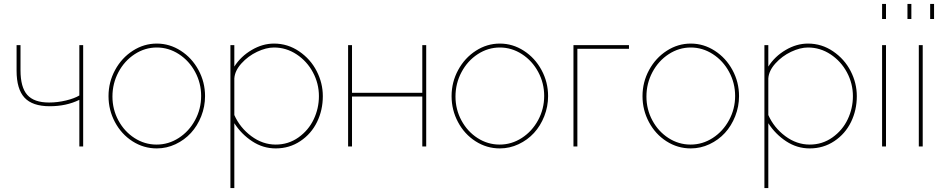

<svg xmlns="http://www.w3.org/2000/svg" viewBox="-20 -750 4828 983"><path d="M386.2 0V-238.8Q319.3 -206.1 234.9 -206.1Q146 -206.1 105.5 -250Q64.9 -293.9 64.9 -388.2V-519H85V-390.1Q85 -303.2 119.6 -264.2Q154.3 -225.1 231 -225.1Q274.4 -225.1 317.9 -235.6Q361.3 -246.1 386.2 -261.2V-519H405.8V0Z M535.6 -257.8Q535.6 -329.6 569.3 -391.6Q603 -453.6 659.9 -490.2Q716.8 -526.9 782.7 -526.9Q848.6 -526.9 905.5 -490.2Q962.4 -453.6 996.1 -391.6Q1029.8 -329.6 1029.8 -257.8Q1029.8 -204.6 1010.3 -155Q990.7 -105.5 957.5 -69.3Q924.3 -33.2 878.7 -11.7Q833 9.8 782.7 9.8Q715.3 9.8 658.4 -26.6Q601.6 -63 568.6 -124.8Q535.6 -186.5 535.6 -257.8ZM1009.8 -258.8Q1009.8 -324.7 979 -381.8Q948.2 -439 895.8 -472.9Q843.3 -506.8 782.7 -506.8Q722.2 -506.8 669.7 -472.7Q617.2 -438.5 586.4 -380.6Q555.7 -322.8 555.7 -255.9Q555.7 -189.9 586.2 -133.3Q616.7 -76.7 668.7 -43.2Q720.7 -9.8 781.7 -9.8Q842.8 -9.8 895.3 -43.7Q947.8 -77.6 978.8 -135Q1009.8 -192.4 1009.8 -258.8Z M1179.7 -119.1V212.9H1159.7V-519H1179.7V-409.2Q1212.9 -461.4 1268.6 -494.1Q1324.2 -526.9 1382.8 -526.9Q1453.1 -526.9 1511.5 -487.1Q1569.8 -447.3 1601.3 -386Q1632.8 -324.7 1632.8 -257.8Q1632.8 -186.5 1603.3 -125.7Q1573.7 -64.9 1517.8 -27.6Q1461.9 9.8 1391.6 9.8Q1326.7 9.8 1271.5 -26.4Q1216.3 -62.5 1179.7 -119.1ZM1612.8 -257.8Q1612.8 -322.3 1582.3 -379.4Q1551.8 -436.5 1498.5 -471.7Q1445.3 -506.8 1382.8 -506.8Q1342.8 -506.8 1296.4 -484.9Q1250 -462.9 1216.1 -425.3Q1182.1 -387.7 1179.7 -348.1V-161.1Q1208.5 -96.2 1266.6 -53Q1324.7 -9.8 1391.6 -9.8Q1456.5 -9.8 1508.1 -46.4Q1559.6 -83 1586.2 -139.2Q1612.8 -195.3 1612.8 -257.8Z M1762.2 0V-519H1782.2V-274.9H2142.1V-519H2162.1V0H2142.1V-255.9H1782.2V0Z M2292 -257.8Q2292 -329.6 2325.7 -391.6Q2359.4 -453.6 2416.3 -490.2Q2473.1 -526.9 2539.1 -526.9Q2605 -526.9 2661.9 -490.2Q2718.8 -453.6 2752.4 -391.6Q2786.1 -329.6 2786.1 -257.8Q2786.1 -204.6 2766.6 -155Q2747.1 -105.5 2713.9 -69.3Q2680.7 -33.2 2635 -11.7Q2589.4 9.8 2539.1 9.8Q2471.7 9.8 2414.8 -26.6Q2357.9 -63 2325 -124.8Q2292 -186.5 2292 -257.8ZM2766.1 -258.8Q2766.1 -324.7 2735.4 -381.8Q2704.6 -439 2652.1 -472.9Q2599.6 -506.8 2539.1 -506.8Q2478.5 -506.8 2426 -472.7Q2373.5 -438.5 2342.8 -380.6Q2312 -322.8 2312 -255.9Q2312 -189.9 2342.5 -133.3Q2373 -76.7 2425 -43.2Q2477.1 -9.8 2538.1 -9.8Q2599.1 -9.8 2651.6 -43.7Q2704.1 -77.6 2735.1 -135Q2766.1 -192.4 2766.1 -258.8Z M2916 0V-519H3200.2V-500H2936V0Z M3269.5 -257.8Q3269.5 -329.6 3303.2 -391.6Q3336.9 -453.6 3393.8 -490.2Q3450.7 -526.9 3516.6 -526.9Q3582.5 -526.9 3639.4 -490.2Q3696.3 -453.6 3730 -391.6Q3763.7 -329.6 3763.7 -257.8Q3763.7 -204.6 3744.1 -155Q3724.6 -105.5 3691.4 -69.3Q3658.2 -33.2 3612.5 -11.7Q3566.9 9.8 3516.6 9.8Q3449.2 9.8 3392.3 -26.6Q3335.4 -63 3302.5 -124.8Q3269.5 -186.5 3269.5 -257.8ZM3743.7 -258.8Q3743.7 -324.7 3712.9 -381.8Q3682.1 -439 3629.6 -472.9Q3577.1 -506.8 3516.6 -506.8Q3456.1 -506.8 3403.6 -472.7Q3351.1 -438.5 3320.3 -380.6Q3289.6 -322.8 3289.6 -255.9Q3289.6 -189.9 3320.1 -133.3Q3350.6 -76.7 3402.6 -43.2Q3454.6 -9.8 3515.6 -9.8Q3576.7 -9.8 3629.2 -43.7Q3681.6 -77.6 3712.6 -135Q3743.7 -192.4 3743.7 -258.8Z M3913.6 -119.1V212.9H3893.6V-519H3913.6V-409.2Q3946.8 -461.4 4002.4 -494.1Q4058.1 -526.9 4116.7 -526.9Q4187 -526.9 4245.4 -487.1Q4303.7 -447.3 4335.2 -386Q4366.7 -324.7 4366.7 -257.8Q4366.7 -186.5 4337.2 -125.7Q4307.6 -64.9 4251.7 -27.6Q4195.8 9.8 4125.5 9.8Q4060.5 9.8 4005.4 -26.4Q3950.2 -62.5 3913.6 -119.1ZM4346.7 -257.8Q4346.7 -322.3 4316.2 -379.4Q4285.6 -436.5 4232.4 -471.7Q4179.2 -506.8 4116.7 -506.8Q4076.7 -506.8 4030.3 -484.9Q3983.9 -462.9 3950 -425.3Q3916 -387.7 3913.6 -348.1V-161.1Q3942.4 -96.2 4000.5 -53Q4058.6 -9.8 4125.5 -9.8Q4190.4 -9.8 4241.9 -46.4Q4293.5 -83 4320.1 -139.2Q4346.7 -195.3 4346.7 -257.8Z M4496.1 -652.8V-730H4516.1V-652.8ZM4496.1 0V-519H4516.1V0Z M4626 -652.8V-730H4646V-652.8ZM4742.2 -652.8V-730H4762.2V-652.8ZM4684.1 0V-519H4704.1V0Z"/></svg>

Font: Rawline Thin
Style: Regular
Weight: 250
Designer: Matt McInerney, Pablo Impallari, Rodrigo Fuenzalida
Foundry: Matt McInerney, Pablo Impallari, Rodrigo Fuenzalida
Version: Version 4.020;PS 004.020;hotconv 1.0.88;makeotf.lib2.5.64775